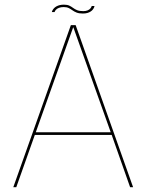

<svg xmlns="http://www.w3.org/2000/svg" viewBox="-20 -782 613 802"><path d="M35.5 0H48L125.5 -218.5H446.5L523.5 0H536L296 -677H276ZM129.5 -229.5 285.5 -667.5H286.5L442.5 -229.5ZM326 -725.5Q337 -725.5 344.8 -727.8Q352.5 -730 358 -733.5Q363.5 -737 367 -741.2Q370.5 -745.5 372.5 -749.8Q374.5 -754 374.5 -757H363Q362.5 -753 358.5 -747.8Q354.5 -742.5 346.8 -739Q339 -735.5 328 -735.5Q312 -735.5 302.2 -739.5Q292.5 -743.5 285.2 -749Q278 -754.5 269.5 -758.5Q261 -762.5 247 -762.5Q238 -762.5 230.2 -760.8Q222.5 -759 216.5 -755.8Q210.5 -752.5 206.5 -748.5Q202.5 -744.5 200 -740.2Q197.5 -736 196.5 -731.5H208Q209 -736 213.5 -741Q218 -746 226.2 -749.2Q234.5 -752.5 246 -752.5Q258.5 -752.5 266.8 -748.5Q275 -744.5 282.5 -739Q290 -733.5 300 -729.5Q310 -725.5 326 -725.5Z"/></svg>

Font: Anybody UltraCondensed Thin Thin
Style: Regular
Weight: 250
Version: Version 1.111